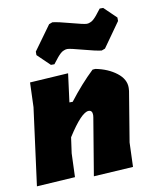

<svg xmlns="http://www.w3.org/2000/svg" viewBox="-84 -803 693 870"><g transform="rotate(-10 262.5 -368.0)"><path d="M451 -740 507 -686V-670L427 -557L411 -551Q385 -554 328 -569.5Q271 -585 258 -585Q254 -585 250 -584Q246 -583 241.5 -581Q237 -579 233.5 -577Q230 -575 225.5 -570.5Q221 -566 218.5 -563.5Q216 -561 211 -555Q206 -549 204 -546Q202 -543 196.5 -536.5Q191 -530 189 -527H173L116 -582V-598L197 -710L213 -716Q239 -713 296 -697.5Q353 -682 366 -682Q370 -682 374 -683Q378 -684 382.5 -686Q387 -688 390.5 -690Q394 -692 398.5 -696.5Q403 -701 405.5 -703.5Q408 -706 413 -712Q418 -718 420 -721Q422 -724 427.5 -730.5Q433 -737 435 -740ZM15 4 62 -352 66 -465 243 -476 226 -345H241Q298 -419 355 -473L368 -474Q425 -463 464 -433Q503 -403 502 -363L501 -349L463 -119L459 -7L277 4L321 -260L322 -270Q322 -292 305 -292Q272 -292 206 -188L196 -116L192 -7Z"/></g></svg>

Font: Alegreya Sans SC Black
Style: Italic
Weight: 900
Italic angle: -7°
Designer: Juan Pablo del Peral
Foundry: Huerta Tipografica
Version: Version 2.007